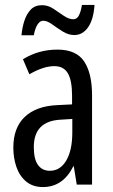

<svg xmlns="http://www.w3.org/2000/svg" viewBox="-20 -748 456 778"><path d="M213 -547Q289 -547 321 -499Q353 -451 353 -362V0H291L279 -74H277Q235 10 154 10Q113 10 86 -12.5Q59 -35 46.5 -71.5Q34 -108 34 -150Q34 -230 80 -274Q126 -318 211 -322L272 -325V-360Q272 -422 255 -451Q238 -480 200 -480Q156 -480 99 -447L73 -508Q136 -547 213 -547ZM225 -263Q117 -257 117 -152Q117 -103 134 -79.5Q151 -56 182 -56Q224 -56 248.5 -97.5Q273 -139 273 -212V-266ZM67 -605Q70 -637 79 -664.5Q88 -692 105 -709.5Q122 -727 150 -727Q175 -727 196.5 -712.5Q218 -698 238.5 -684Q259 -670 277 -670Q292 -670 300 -686Q308 -702 312 -728H363Q359 -669 337 -637.5Q315 -606 281 -606Q257 -606 234 -620.5Q211 -635 191 -649.5Q171 -664 155 -664Q142 -664 132 -648.5Q122 -633 117 -605Z"/></svg>

Font: Noto Sans Tamil ExtraCondensed
Style: Regular
Weight: 400
Width: 2
Designer: Jelle Bosma - Monotype Design Team
Foundry: Monotype Imaging Inc.
Version: Version 2.004; ttfautohint (v1.8.4.7-5d5b)